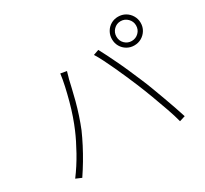

<svg xmlns="http://www.w3.org/2000/svg" viewBox="-155 -1011 1310 1229"><g transform="rotate(-30 500.0 -396.5)"><path d="M768 -680Q768 -649 789 -628Q810 -607 840 -607Q870 -607 891.5 -628Q913 -649 913 -680Q913 -710 891.5 -731.5Q870 -753 840 -753Q810 -753 789 -731.5Q768 -710 768 -680ZM735 -680Q735 -709 749 -733.5Q763 -758 787 -772Q811 -786 840 -786Q870 -786 894 -772Q918 -758 932.5 -733.5Q947 -709 947 -680Q947 -650 932.5 -626Q918 -602 894 -588Q870 -574 840 -574Q811 -574 787 -588Q763 -602 749 -626Q735 -650 735 -680ZM238 -292Q254 -329 270 -375Q286 -421 299.5 -471Q313 -521 323.5 -568.5Q334 -616 339 -656L384 -648Q381 -639 379 -631Q377 -623 374.5 -614.5Q372 -606 369 -596Q364 -575 355.5 -537.5Q347 -500 335 -454.5Q323 -409 307.5 -362Q292 -315 275 -273Q256 -230 232.5 -184.5Q209 -139 182.5 -94.5Q156 -50 127 -7L85 -25Q133 -89 173 -161Q213 -233 238 -292ZM730 -345Q714 -383 696 -424.5Q678 -466 658.5 -508Q639 -550 620.5 -587Q602 -624 585 -651L625 -665Q639 -640 656.5 -604.5Q674 -569 693.5 -528.5Q713 -488 732 -444Q751 -400 769 -358Q786 -319 803 -273Q820 -227 837 -181Q854 -135 868 -93.5Q882 -52 892 -21L850 -8Q839 -52 818.5 -110.5Q798 -169 775 -230.5Q752 -292 730 -345Z"/></g></svg>

Font: Noto Sans TC ExtraLight
Style: Regular
Weight: 250
Designer: Ryoko NISHIZUKA  (kana, bopomofo & ideographs); Paul D. Hunt (Latin, Greek & Cyrillic); Sandoll Communications , Soo-you
Foundry: Adobe
Version: Version 2.004-H2;hotconv 1.0.118;makeotfexe 2.5.65603